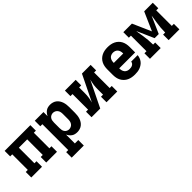

<svg xmlns="http://www.w3.org/2000/svg" viewBox="148 -1518 2703 2703"><g transform="rotate(-45 1500.0 -166.5)"><path d="M44 0V-110H85V-420H44V-530H556V-420H515V-110H556V0H342V-110H383V-420H217V-110H258V0Z M644 205V95H685V-420H644V-530H817V-448Q826 -468 840 -485.5Q854 -503 872 -515.5Q890 -528 911.5 -533Q933 -538 955 -538Q981 -538 1006.5 -530.5Q1032 -523 1052.5 -507Q1073 -491 1087 -469Q1101 -447 1109 -422.5Q1117 -398 1120 -372Q1123 -346 1123 -320V-210Q1123 -184 1120 -158Q1117 -132 1109 -107.5Q1101 -83 1087 -61Q1073 -39 1052.5 -23Q1032 -7 1006.5 0.5Q981 8 955 8Q933 8 911.5 3Q890 -2 872 -14.5Q854 -27 840 -44.5Q826 -62 817 -82V95H885V205ZM901 -102Q921 -102 939.5 -110.5Q958 -119 970 -135Q982 -151 986.5 -170.5Q991 -190 991 -210V-320Q991 -340 986.5 -359.5Q982 -379 970 -395Q958 -411 939.5 -419.5Q921 -428 901 -428Q882 -428 864 -419Q846 -410 835 -394Q824 -378 820.5 -358.5Q817 -339 817 -320V-210Q817 -191 820.5 -171.5Q824 -152 835 -136Q846 -120 864 -111Q882 -102 901 -102Z M1244 0V-110H1285V-420H1244V-530H1458V-420H1417V-318Q1417 -296 1416 -274Q1415 -252 1412 -230Q1409 -208 1404 -186.5Q1399 -165 1394 -143L1583 -530H1756V-420H1715V-110H1756V0H1542V-110H1583V-212Q1583 -234 1584 -256Q1585 -278 1588 -300Q1591 -322 1596 -343.5Q1601 -365 1606 -387L1417 0Z M2103 8Q2073 8 2043.5 3Q2014 -2 1987 -14.5Q1960 -27 1938 -48Q1916 -69 1902 -95Q1888 -121 1882.5 -150.5Q1877 -180 1877 -210V-320Q1877 -350 1882.5 -379Q1888 -408 1901.5 -434.5Q1915 -461 1936.5 -481.5Q1958 -502 1985 -515Q2012 -528 2041 -533Q2070 -538 2100 -538Q2130 -538 2159 -533Q2188 -528 2215 -515Q2242 -502 2263.5 -481.5Q2285 -461 2298.5 -434.5Q2312 -408 2317.5 -379Q2323 -350 2323 -320V-211H2006V-210Q2006 -189 2011 -168.5Q2016 -148 2029 -131.5Q2042 -115 2062 -107.5Q2082 -100 2103 -100Q2118 -100 2132.5 -102.5Q2147 -105 2160 -112Q2173 -119 2182 -131.5Q2191 -144 2192 -159H2321Q2319 -134 2310 -109.5Q2301 -85 2285.5 -65Q2270 -45 2248.5 -30.5Q2227 -16 2203 -7Q2179 2 2153.5 5Q2128 8 2103 8ZM2006 -319H2194V-320Q2194 -341 2189.5 -361Q2185 -381 2172.5 -397.5Q2160 -414 2140.5 -422Q2121 -430 2100 -430Q2079 -430 2059.5 -422Q2040 -414 2027.5 -397.5Q2015 -381 2010.5 -361Q2006 -341 2006 -320Z M2407 0V-110H2448V-420H2407V-530H2578L2700 -253L2822 -530H2993V-420H2952V-110H2993V0H2779V-110H2820Q2820 -158 2824 -205.5Q2828 -253 2836 -300L2842 -336Q2845 -355 2848 -374Q2851 -393 2853 -413L2741 -159H2659L2547 -413Q2549 -393 2552 -374Q2555 -355 2558 -336L2564 -300Q2572 -253 2576 -205.5Q2580 -158 2580 -110H2621V0Z"/></g></svg>

Font: Iosevka Curly Slab XBdEx
Style: Regular
Weight: 800
Width: 7
Monospace: yes
Designer: Belleve Invis
Foundry: Belleve Invis
Version: Version 11.0.0; ttfautohint (v1.8.3)